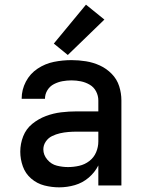

<svg xmlns="http://www.w3.org/2000/svg" viewBox="-20 -796 616 824"><path d="M234 8Q268 8 301 -1.5Q334 -11 360.5 -33.5Q387 -56 402 -86V0H501V-365Q501 -396 491.5 -426Q482 -456 459.5 -479Q437 -502 408.5 -515Q380 -528 349 -533Q318 -538 287 -538Q249 -538 211.5 -530.5Q174 -523 141.5 -501.5Q109 -480 91 -445.5Q73 -411 73 -373V-372H173Q173 -392 183.5 -409Q194 -426 211.5 -435Q229 -444 248 -447.5Q267 -451 287 -451Q307 -451 327 -447Q347 -443 365 -432.5Q383 -422 392.5 -403.5Q402 -385 402 -365V-318H309Q276 -318 242.5 -314Q209 -310 177 -298Q145 -286 118.5 -264.5Q92 -243 79.5 -211Q67 -179 67 -145Q67 -113 78 -82Q89 -51 114 -29.5Q139 -8 170.5 0Q202 8 234 8ZM272 -79Q248 -79 224 -85Q200 -91 183 -111Q166 -131 166 -155Q166 -173 176.5 -188.5Q187 -204 203.5 -212Q220 -220 237.5 -224Q255 -228 273 -229.5Q291 -231 309 -231H402V-189Q402 -165 392.5 -142.5Q383 -120 363.5 -105Q344 -90 320 -84.5Q296 -79 272 -79ZM271 -560 428 -712 349 -776 211 -609Z"/></svg>

Font: Iosevka Sparkle Medium
Style: Regular
Weight: 500
Designer: Belleve Invis
Foundry: Belleve Invis
Version: Version 4.5.0; ttfautohint (v1.8.3)